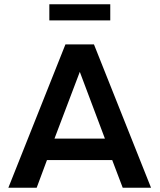

<svg xmlns="http://www.w3.org/2000/svg" viewBox="-20 -875 744 895"><path d="M19 0 285 -668H418L684 0H552L503 -129H199L151 0ZM234 -229H469L352 -540ZM210 -780V-855H494V-780Z"/></svg>

Font: Gantari SemiBold
Style: Regular
Weight: 600
Designer: Anugrah Pasau
Foundry: Lafontype
Version: Version 1.000; ttfautohint (v1.8.3)